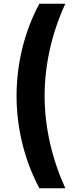

<svg xmlns="http://www.w3.org/2000/svg" viewBox="-20 -800 381 1020"><path d="M189 -780C109 -631 68 -461 68 -290C68 -121 109 49 189 200H327C258 49 217 -121 217 -290C217 -461 258 -631 327 -780Z"/></svg>

Font: Jost
Style: Bold
Weight: 700
Version: Version 3.710